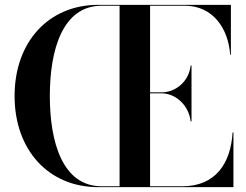

<svg xmlns="http://www.w3.org/2000/svg" viewBox="-20 -770 1012 790"><path d="M764.5 -270.5H768V-500.5H764.5C757 -433.5 702 -390 645 -390H597.5V-746.5H740C857 -746.5 919.5 -652 927 -545H930V-750H382.5C180 -749.5 40 -597.5 40 -375C40 -152.5 180 -0.5 382.5 0H940.5V-225H937C929.5 -98 867 -3.5 730 -3.5H597.5V-386H645C702 -386 757 -337.5 764.5 -270.5ZM185 -375C185 -564.5 237 -746.5 398.5 -746.5H472V-3.5H398.5C237 -3.5 185 -185.5 185 -375Z"/></svg>

Font: Bodoni* 48pt Medium
Style: Regular
Weight: 500
Version: Version 2.3